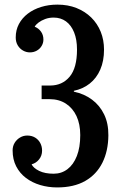

<svg xmlns="http://www.w3.org/2000/svg" viewBox="-20 -800 540 840"><path d="M231 -779.8Q277.3 -779.8 314.7 -764.9Q352.1 -750 379.2 -723.4Q406.2 -696.8 420.7 -660.9Q435.1 -625 435.1 -583Q435.1 -533.2 418.7 -495.6Q402.3 -458 372.8 -434.6Q343.3 -411.1 303.2 -402.8V-398.9Q348.1 -389.6 382.3 -364.3Q416.5 -338.9 435.5 -299.6Q454.6 -260.3 454.1 -208Q453.6 -139.6 428 -88.1Q402.3 -36.6 352.8 -8.3Q303.2 20 230 20Q190.9 20 155.8 9.5Q120.6 -1 93.5 -21.5Q66.4 -42 50.8 -72.3Q35.2 -102.5 35.2 -142.1Q35.2 -160.2 43.9 -174.8Q52.7 -189.5 67.4 -198.2Q82 -207 99.1 -207Q119.1 -207 133.8 -198Q148.4 -189 156.2 -174.1Q164.1 -159.2 164.1 -141.1Q164.1 -119.1 151.1 -102.8Q138.2 -86.4 118.2 -81.1Q126.5 -64.5 151.6 -52.2Q176.8 -40 214.8 -40Q249 -40 275.1 -59.8Q301.3 -79.6 316.2 -117.4Q331.1 -155.3 331.1 -209Q331.1 -256.8 314.7 -292Q298.3 -327.1 268.1 -346.7Q237.8 -366.2 196.8 -366.2H162.1V-425.8H199.2Q252.4 -425.8 284.7 -464.4Q316.9 -502.9 316.9 -583Q316.9 -627 304.2 -658.4Q291.5 -689.9 268.6 -706.5Q245.6 -723.1 214.8 -723.1Q194.8 -723.1 177.7 -716.8Q160.6 -710.4 148.7 -701.4Q136.7 -692.4 131.8 -683.1Q148.9 -676.3 159.4 -661.6Q169.9 -647 169.9 -627Q169.9 -611.8 162.1 -598.9Q154.3 -585.9 140.9 -578.4Q127.4 -570.8 110.8 -570.8Q94.7 -570.8 80.6 -578.9Q66.4 -586.9 57.6 -601.6Q48.8 -616.2 48.8 -636.2Q48.8 -668.5 62.7 -694.8Q76.7 -721.2 101.6 -740.2Q126.5 -759.3 159.7 -769.5Q192.9 -779.8 231 -779.8Z"/></svg>

Font: BIZ UDMincho
Style: Bold
Weight: 700
Monospace: yes
Designer: TypeBank Co., Ltd.
Foundry: Morisawa Inc.
Version: Version 1.06